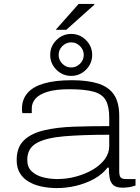

<svg xmlns="http://www.w3.org/2000/svg" viewBox="-20 -947 716 979"><path d="M271 12Q229 12 191.5 4Q154 -4 125.5 -21Q97 -38 81 -65Q65 -92 65 -131Q65 -196 102 -231.5Q139 -267 204.5 -282.5Q270 -298 355.5 -301Q441 -304 537 -304V-346Q537 -404 519.5 -435.5Q502 -467 457.5 -479.5Q413 -492 333 -492Q264 -492 222 -479Q180 -466 161 -444Q142 -422 142 -395V-370H94Q93 -375 92.5 -380Q92 -385 92 -392Q92 -440 120 -472.5Q148 -505 204.5 -521.5Q261 -538 346 -538Q427 -538 480.5 -521Q534 -504 561 -464.5Q588 -425 588 -355V-74Q588 -51 595 -42.5Q602 -34 623 -34H671V-1Q651 6 633.5 8Q616 10 605 10Q572 10 557.5 -3.5Q543 -17 539 -40Q535 -63 535 -92H528Q501 -57 458.5 -34Q416 -11 367 0.5Q318 12 271 12ZM272 -34Q321 -34 368.5 -47Q416 -60 454 -82.5Q492 -105 514.5 -135.5Q537 -166 537 -202V-260Q400 -260 306.5 -252Q213 -244 166 -217Q119 -190 119 -132Q119 -95 141.5 -73.5Q164 -52 199.5 -43Q235 -34 272 -34ZM343 -560Q299 -560 267.5 -591.5Q236 -623 236 -667Q236 -711 267.5 -742.5Q299 -774 343 -774Q387 -774 418.5 -742.5Q450 -711 450 -667Q450 -623 418.5 -591.5Q387 -560 343 -560ZM343 -603Q369 -603 388 -622Q407 -641 407 -667Q407 -693 388 -712Q369 -731 343 -731Q317 -731 298 -712Q279 -693 279 -667Q279 -641 298 -622Q317 -603 343 -603ZM264 -795 381 -927H461V-923L318 -795Z"/></svg>

Font: Archivo Expanded Thin
Style: Regular
Weight: 250
Width: 7
Designer: Hector Gatti
Foundry: Omnibus-Type
Version: Version 2.001